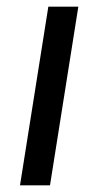

<svg xmlns="http://www.w3.org/2000/svg" viewBox="-20 -556 298 576"><path d="M130 0H40L125 -536H215Z"/></svg>

Font: Georama Extended
Style: Italic
Weight: 400
Width: 7
Italic angle: -9°
Designer: Jean-Baptiste Levee
Foundry: Production Type
Version: Version 1.000